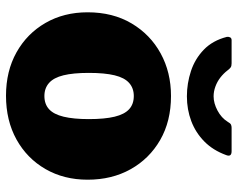

<svg xmlns="http://www.w3.org/2000/svg" viewBox="-96 -686 792 640"><g transform="rotate(90 300.0 -366.0)"><path d="M299 10Q217 10 154.5 -25Q92 -60 56.5 -121.5Q21 -183 21 -262Q21 -346 58 -408.5Q95 -471 158 -505.5Q221 -540 300 -540Q384 -540 446.5 -504Q509 -468 544 -405.5Q579 -343 579 -262Q579 -183 543.5 -121.5Q508 -60 445 -25Q382 10 299 10ZM300 -118Q327 -118 344 -133.5Q361 -149 369 -182Q377 -215 377 -266Q377 -319 369 -352Q361 -385 344 -400.5Q327 -416 300 -416Q274 -416 256.5 -400.5Q239 -385 231 -352Q223 -319 223 -266Q223 -214 231 -181.5Q239 -149 256.5 -133.5Q274 -118 300 -118ZM484 -742Q504 -742 497 -724Q481 -680 451.5 -651Q422 -622 383.5 -607.5Q345 -593 301 -593Q258 -593 217 -606.5Q176 -620 145.5 -649.5Q115 -679 103 -726Q102 -732 104.5 -737Q107 -742 114 -742H191Q200 -742 204.5 -739Q209 -736 215 -728Q225 -715 238.5 -704.5Q252 -694 268.5 -688Q285 -682 301 -682Q324 -682 348.5 -695Q373 -708 386 -729Q391 -738 395.5 -740Q400 -742 406 -742Z"/></g></svg>

Font: Libre Franklin Thin Black
Style: Regular
Weight: 900
Version: Version 3.000